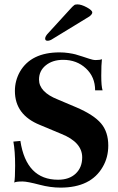

<svg xmlns="http://www.w3.org/2000/svg" viewBox="-20 -846 538 876"><path d="M256 10Q210 10 161 -3Q104 -18 83 -18Q53 -18 45 -13Q49 -32 49 -90Q49 -157 41 -200L73 -203Q100 -26 245 -26Q296 -26 325.5 -54Q355 -82 355 -128Q355 -197 260 -235L162 -276Q48 -322 48 -431Q48 -478 71 -519Q122 -607 252 -607Q273 -607 293 -604Q313 -601 324 -598Q335 -595 356.5 -588Q378 -581 387 -578Q404 -572 417 -572Q436 -572 445 -576Q442 -552 442 -500Q442 -452 448 -434H414Q414 -495 372 -534Q330 -573 268 -573Q220 -573 189 -548Q158 -523 158 -483Q158 -426 244 -392L329 -356Q408 -322 441 -283Q474 -244 474 -182Q474 -128 449 -85Q395 10 256 10ZM197 -660Q186 -660 186 -670Q186 -681 202 -697L297 -801Q312 -818 318 -822Q322 -826 333 -826Q351 -826 376 -812.5Q401 -799 401 -789Q401 -781 388 -771L221 -669Q208 -660 197 -660Z"/></svg>

Font: UnnaBold
Style: Bold
Weight: 700
Designer: Jorge de Buen Unna
Foundry: Omnibus-Type
Version: Version 2.008;hotconv 1.0.109;makeotfexe 2.5.65596